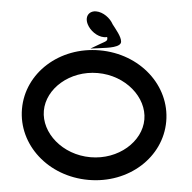

<svg xmlns="http://www.w3.org/2000/svg" viewBox="-53 -811 863 864"><g transform="rotate(5 378.0 -379.0)"><path d="M605 -292.6C605 -192.7 504.6 -102.5 378 -102.5C251.4 -102.5 151 -192.7 151 -292.6C151 -392.5 251.4 -482.7 378 -482.7C504.6 -482.7 605 -392.5 605 -292.6ZM703.8 -292.6C703.8 -454.6 560.5 -585.2 378 -585.2C195.5 -585.2 52.2 -454.6 52.2 -292.6C52.2 -130.6 195.5 0 378 0C560.5 0 703.8 -130.6 703.8 -292.6ZM425.2 -707.4C411.3 -733.9 378.2 -758.5 346.2 -758.5C322.6 -758.5 307.2 -743.2 307.2 -722.8C307.2 -714.8 309.4 -706.4 313.5 -698C327.3 -669.9 360.1 -646 391.6 -646C396.7 -646 400.7 -646.4 405.8 -647.9C411.5 -629.7 402 -628.7 377.9 -614.5L335.3 -589.5L384.7 -596.1C412.7 -599.8 473.8 -606.7 470.1 -633.3C468.2 -655.5 441.5 -685.8 425.2 -707.4Z"/></g></svg>

Font: Hi.
Style: Black
Weight: 400
Designer: Mew Too, Robert Jablonski
Foundry: Cannot Into Space Fonts
Version: Version 1.996